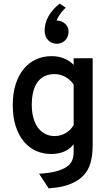

<svg xmlns="http://www.w3.org/2000/svg" viewBox="-20 -830 602 1050"><path d="M193.8 120.1Q250 116.7 286.6 106.9Q323.2 97.2 344.7 82.3Q366.2 67.4 374.5 47.4Q382.8 27.3 382.8 3.9V-41Q340.3 12.2 259.8 12.2Q215.8 12.2 177.7 -4.6Q139.6 -21.5 111.1 -55.2Q82.5 -88.9 66.2 -138.9Q49.8 -189 49.8 -255.9Q49.8 -318.8 65.4 -368.4Q81.1 -418 109.1 -452.4Q137.2 -486.8 176.3 -504.9Q215.3 -522.9 262.2 -522.9Q284.7 -522.9 303.2 -518.8Q321.8 -514.6 336.7 -507.8Q351.6 -501 363 -492.4Q374.5 -483.9 382.8 -475.1V-511.2H486.8V-39.1Q486.8 19.5 475.1 60.5Q463.4 101.6 435.1 130.9Q416 150.4 393.3 162.8Q370.6 175.3 345.9 183.1Q321.3 190.9 295.9 194.6Q270.5 198.2 246.1 200.2ZM278.8 -85.9Q310.5 -85.9 338.1 -101.6Q365.7 -117.2 382.8 -146V-367.2Q375 -379.9 363.5 -390.4Q352.1 -400.9 338.6 -408.7Q325.2 -416.5 309.8 -420.7Q294.4 -424.8 278.8 -424.8Q217.8 -424.8 185.8 -381.6Q153.8 -338.4 153.8 -255.9Q153.8 -216.8 162.6 -185.3Q171.4 -153.8 187.5 -131.8Q203.6 -109.9 226.8 -97.9Q250 -85.9 278.8 -85.9ZM291 -590.8Q276.9 -590.8 264.9 -595.7Q252.9 -600.6 243.7 -609.9Q234.4 -619.1 229.2 -632.6Q224.1 -646 224.1 -663.1Q224.1 -703.6 245.1 -741Q266.1 -778.3 306.2 -810.1L339.8 -788.1Q334 -782.7 326.9 -775.4Q319.8 -768.1 313 -759Q306.2 -750 300 -739.5Q293.9 -729 290 -717.8Q303.7 -717.8 315.4 -713.1Q327.1 -708.5 335.9 -700.4Q344.7 -692.4 349.9 -681.4Q355 -670.4 355 -657.2Q355 -642.1 349.9 -629.9Q344.7 -617.7 335.9 -608.9Q327.1 -600.1 315.4 -595.5Q303.7 -590.8 291 -590.8Z"/></svg>

Font: Overpass
Style: Regular
Weight: 400
Designer: Delve Withrington
Foundry: Delve Fonts
Version: Version 1.001